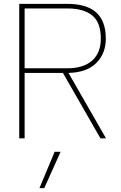

<svg xmlns="http://www.w3.org/2000/svg" viewBox="-20 -719 631 998"><path d="M80 -699H328Q431 -699 480.5 -654Q530 -609 530 -518Q530 -441 480.5 -391.5Q431 -342 336 -340L531 0H502L307 -340H108V0H80ZM108 -364H331Q412 -364 458 -403.5Q504 -443 504 -518Q504 -603 459 -639Q414 -675 332 -675H108ZM264 70H295L210 259H185Z"/></svg>

Font: Prompt Thin
Style: Regular
Weight: 100
Designer: Katatrad Team
Foundry: CadsonDemak
Version: Version 1.030